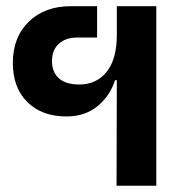

<svg xmlns="http://www.w3.org/2000/svg" viewBox="-20 -593 598 613"><path d="M352.1 0 353 -336.9H347.2Q332 -288.1 292 -254.6Q252 -221.2 191.9 -221.2Q113.8 -221.2 67.4 -267.1Q21 -313 21 -392.1Q21 -474.1 71.8 -523.7Q122.6 -573.2 206.1 -573.2H290V-473.1H226.1Q189.5 -473.1 167.7 -453.1Q146 -433.1 146 -397.9Q146 -362.8 168 -343Q189.9 -323.2 232.9 -323.2Q288.1 -323.2 320.6 -363.8Q353 -404.3 353 -481.9V-573.2H479V0Z"/></svg>

Font: Anuphan SemiBold
Style: Bold
Weight: 600
Designer: Mike Abbink, Paul van der Laan, Pieter van Rosmalen, Mint Tantisuwanna
Foundry: Bold Monday; Cadson Demak
Version: Version 3.002;hotconv 1.0.109;makeotfexe 2.5.65596